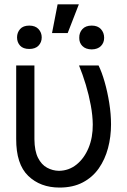

<svg xmlns="http://www.w3.org/2000/svg" viewBox="-20 -844 579 874"><path d="M53.7 -545.9H136.7V-210Q137.2 -156.7 153.1 -125.5Q168.9 -94.2 194.3 -80.6Q219.7 -66.9 248 -66.4Q293.5 -66.9 328.4 -95Q363.3 -123 383.1 -170.7Q402.8 -218.3 402.3 -277.3Q401.9 -317.9 393.3 -364.5Q384.8 -411.1 370.6 -458.3Q356.4 -505.4 339.8 -545.9H428.7Q443.4 -516.1 456.3 -471.2Q469.2 -426.3 477.3 -375.5Q485.4 -324.7 485.4 -277.3Q485.4 -221.2 471.7 -169.7Q458 -118.2 429.7 -77.6Q401.4 -37.1 356.9 -13.7Q312.5 9.8 251 9.8Q163.6 9.8 108.4 -43.5Q53.2 -96.7 53.7 -211.9ZM216.8 -693.4 242.2 -824.2H338.9L288.1 -693.4ZM57.6 -673.8Q57.6 -695.8 71.5 -711.7Q85.4 -727.5 113.3 -727.5Q140.6 -727.5 155.3 -711.7Q169.9 -695.8 169.9 -673.8Q169.9 -651.4 155.3 -636.2Q140.6 -621.1 113.3 -621.1Q85.4 -621.1 71.5 -636.2Q57.6 -651.4 57.6 -673.8ZM340.8 -671.9Q340.3 -695.3 355 -711.4Q369.6 -727.5 397.5 -727.5Q424.8 -727.5 439.5 -711.4Q454.1 -695.3 454.1 -671.9Q454.1 -649.4 439.5 -634.5Q424.8 -619.6 397.5 -619.1Q369.6 -619.6 355 -634.5Q340.3 -649.4 340.8 -671.9Z"/></svg>

Font: Inter Tight
Style: Regular
Weight: 400
Designer: Rasmus Andersson
Foundry: rsms
Version: Version 3.002